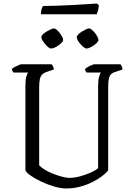

<svg xmlns="http://www.w3.org/2000/svg" viewBox="-20 -1068 754 1088"><path d="M355 0Q324 0 285.5 -11.5Q247 -23 211.5 -40Q176 -57 151.5 -74.5Q127 -92 124 -104V-582Q124 -617 129.5 -635Q135 -653 140 -657H57Q54 -660 51 -664.5Q48 -669 47 -677Q52 -682 63 -688Q74 -694 85.5 -699Q97 -704 102 -704H272Q276 -700 280 -693Q284 -686 285 -674L246 -661Q228 -655 218.5 -645Q209 -635 205.5 -618Q202 -601 202 -574V-131Q213 -119 234.5 -106Q256 -93 282 -83Q308 -73 332.5 -66.5Q357 -60 374 -60Q401 -60 434.5 -69Q468 -78 496 -91Q524 -104 536 -115V-582Q536 -613 541.5 -632.5Q547 -652 552 -657H471Q468 -661 465 -665.5Q462 -670 462 -677Q467 -682 478 -688.5Q489 -695 500.5 -699.5Q512 -704 516 -704H663Q666 -700 670 -692Q674 -684 674 -674L635 -661Q617 -656 608 -646Q599 -636 596 -618Q593 -600 593 -570V-102Q581 -87 558 -69.5Q535 -52 503 -36Q471 -20 433.5 -10Q396 0 355 0ZM470 -793Q463 -793 454 -800.5Q445 -808 435.5 -818.5Q426 -829 420.5 -839.5Q415 -850 415 -857Q415 -864 423 -872.5Q431 -881 443 -888.5Q455 -896 466.5 -901.5Q478 -907 485 -907Q492 -907 501 -899Q510 -891 518.5 -880.5Q527 -870 532.5 -859Q538 -848 538 -841Q538 -835 530.5 -827Q523 -819 511.5 -811Q500 -803 489 -798Q478 -793 470 -793ZM269 -793Q263 -793 254 -800Q245 -807 236 -818Q227 -829 220.5 -839.5Q214 -850 214 -857Q214 -864 222 -872.5Q230 -881 242.5 -888.5Q255 -896 267 -901.5Q279 -907 285 -907Q292 -907 301 -899.5Q310 -892 318.5 -881Q327 -870 332.5 -859Q338 -848 338 -841Q338 -835 330.5 -827Q323 -819 312 -811Q301 -803 289 -798Q277 -793 269 -793ZM212 -987Q212 -1006 216 -1018Q220 -1030 224 -1034Q255 -1034 299.5 -1035.5Q344 -1037 390 -1039.5Q436 -1042 474 -1044.5Q512 -1047 529 -1048L540 -1039Q539 -1021 535 -1007.5Q531 -994 528 -987Z"/></svg>

Font: Texturina Medium 12pt ExtraLight
Style: Regular
Weight: 250
Version: Version 1.002